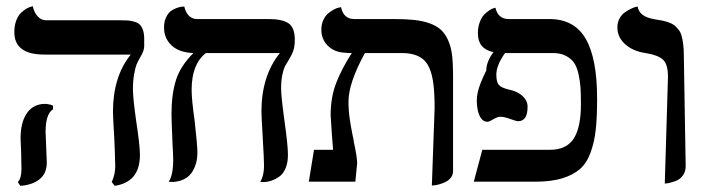

<svg xmlns="http://www.w3.org/2000/svg" viewBox="-20 -582 2262 615"><path d="M416 -195.8Q428.2 -116.7 428.2 -85.9Q428.2 1.5 347.2 13.2L337.9 1Q349.1 -22.5 349.1 -49.8Q349.1 -62 347.9 -94.2Q346.7 -126.5 346.2 -136.2Q341.8 -210.9 341.8 -223.1Q341.8 -336.9 398.9 -407.2H122.1Q25.9 -407.2 25.9 -479Q25.9 -500 32 -516.1Q38.1 -532.2 46.9 -540.5Q55.7 -548.8 64.2 -554Q72.8 -559.1 79.1 -560.5L85 -562Q88.9 -543 100.3 -530Q111.8 -517.1 127 -517.1H362.8Q379.9 -517.1 390.1 -516.4Q400.4 -515.6 411.4 -512.2Q422.4 -508.8 428.2 -502.7Q434.1 -496.6 438 -485.4Q441.9 -474.1 441.9 -458V-434.1Q441.9 -418.5 428.2 -397Q420.9 -383.8 417.5 -375.7Q414.1 -367.7 409.9 -345.9Q405.8 -324.2 405.8 -295.9Q405.8 -267.6 416 -195.8ZM126 -159.2Q126 -149.9 127.9 -111.8Q129.9 -73.7 129.9 -62Q129.9 -25.9 106.4 -7.6Q83 10.7 44.9 13.2L37.1 1Q48.8 -10.7 48.8 -42Q48.8 -44.9 48.3 -61.8Q47.9 -78.6 47.9 -89.8Q45.9 -127.9 45.9 -138.2Q45.9 -187.5 64.2 -216.6Q82.5 -245.6 117.2 -249H129.9Q144 -247.1 149.9 -243.2V-231.9Q126 -217.3 126 -159.2Z M880.4 -298.8Q880.4 -274.9 890.6 -199.2Q902.3 -117.2 902.3 -85.9Q902.3 -60.5 894.5 -42.5Q886.7 -24.4 874 -15.9Q861.3 -7.3 850.8 -3.7Q840.3 0 829.6 1H813.5Q825.7 -19.5 825.7 -50.8Q825.7 -70.8 821.8 -137.2Q817.4 -211.9 817.4 -224.1Q817.4 -338.9 876.5 -412.1H639.6Q593.8 -377 593.8 -293.9Q593.8 -263.2 603.5 -194.8Q612.3 -115.7 612.3 -94.2Q612.3 -58.6 596.7 -33Q581.1 -7.3 548.3 -1Q541.5 0.5 534.7 0.7Q527.8 1 524.4 0.5L520.5 0Q534.7 -21.5 534.7 -68.8V-74.2Q534.7 -85 532.7 -119.1Q532.7 -123 532.2 -131.3Q531.7 -139.6 531.7 -144Q529.3 -201.2 529.3 -215.8Q529.3 -280.8 543.9 -326.2Q558.6 -371.6 599.6 -412.1Q554.2 -413.6 529.8 -436.3Q505.4 -459 505.4 -494.1Q505.4 -512.7 512 -526.4Q518.6 -540 526.9 -546.4Q535.2 -552.7 545.9 -556.4Q556.6 -560.1 561.8 -560.5Q566.9 -561 570.3 -561Q574.2 -543 584.7 -532Q595.2 -521 611.3 -521H841.3Q883.3 -521 903.8 -507.6Q924.3 -494.1 924.3 -454.1Q924.3 -447.8 923.8 -441.9Q923.3 -436 922.6 -431.6Q921.9 -427.2 920.2 -422.1Q918.5 -417 917.5 -414.3Q916.5 -411.6 914.1 -406.7Q911.6 -401.9 910.6 -400.1Q909.7 -398.4 906.7 -393.3Q903.8 -388.2 903.3 -387.2Q896 -376 892.1 -368.2Q888.2 -360.4 884.3 -342Q880.4 -323.7 880.4 -298.8Z M1363.3 12.2 1372.1 -234.9Q1372.1 -264.6 1371.1 -277.8Q1368.2 -352.5 1344.7 -382.3Q1321.3 -412.1 1267.1 -412.1H1148.9Q1096.2 -316.4 1096.2 -255.9Q1096.2 -242.7 1097.2 -229.2Q1098.1 -215.8 1100.3 -200.9Q1102.5 -186 1104 -177.2Q1105.5 -168.5 1108.9 -151.4Q1112.3 -134.3 1113.3 -129.9V-127.9Q1124 -78.6 1124 -59.1Q1123 -49.3 1121.1 -29.5Q1119.1 -9.8 1118.2 0H969.2L985.8 -102.1H1046.9Q1043.5 -145.5 1043 -151.9Q1039.1 -205.6 1039.1 -212.9Q1039.1 -270.5 1056.9 -316.4Q1074.7 -362.3 1106.9 -412.1Q1091.8 -412.1 1085 -413.1Q1051.3 -414.6 1030.3 -435.3Q1009.3 -456.1 1009.3 -486.8Q1009.3 -504.4 1015.9 -518.3Q1022.5 -532.2 1031.7 -539.6Q1041 -546.9 1050 -551.8Q1059.1 -556.6 1065.4 -557.6L1072.3 -559.1Q1080.6 -521 1114.3 -521H1240.2Q1279.3 -521 1306.9 -518.1Q1334.5 -515.1 1356.7 -507.1Q1378.9 -499 1392.3 -486.6Q1405.8 -474.1 1415 -453.9Q1424.3 -433.6 1427.7 -407.5Q1431.2 -381.3 1431.2 -344.2V-34.2Q1431.2 -22 1424.1 -12.9Q1417 -3.9 1407.2 0.7Q1397.5 5.4 1387.5 8.3Q1377.4 11.2 1370.1 11.7Z M1840.8 -248Q1840.8 -280.3 1839.4 -301.8Q1837.9 -323.2 1832.8 -345.9Q1827.6 -368.7 1818.1 -381.8Q1808.6 -395 1791.7 -403.6Q1774.9 -412.1 1751.5 -412.1H1597.7Q1569.8 -373 1569.8 -342.8Q1569.8 -319.8 1577.6 -310.3Q1585.4 -300.8 1610.8 -294.9Q1638.2 -289.1 1654.1 -274.2Q1669.9 -259.3 1669.9 -240.2Q1669.9 -193.8 1639.6 -193.8Q1633.8 -193.8 1614.3 -200.9Q1594.7 -208 1583.5 -208Q1573.2 -208 1560.5 -200.2Q1547.9 -192.4 1541.5 -191.9Q1519.5 -191.9 1510.7 -227.1Q1503.9 -258.3 1510.3 -286.4Q1516.6 -314.5 1537.6 -356Q1537.6 -383.8 1560.5 -415Q1510.7 -425.3 1510.7 -475.1Q1510.7 -495.1 1516.6 -510.7Q1522.5 -526.4 1530.5 -534.7Q1538.6 -543 1546.9 -548.6Q1555.2 -554.2 1561 -555.7L1566.9 -557.1Q1575.7 -521 1608.9 -521H1739.7Q1819.3 -521 1856 -458Q1892.6 -395 1892.6 -266.1Q1892.6 -207 1888.4 -168Q1884.3 -128.9 1872.1 -94.5Q1859.9 -60.1 1837.9 -40.8Q1815.9 -21.5 1780.5 -10.7Q1745.1 0 1693.8 0H1497.6L1524.9 -102.1H1740.7Q1794.4 -102.1 1817.6 -137.9Q1840.8 -173.8 1840.8 -248Z M2109.4 5.9 2119.6 -335.9Q2119.6 -376.5 2103.5 -391.1Q2087.4 -405.8 2047.4 -412.1Q2007.3 -418 1982.4 -440.4Q1957.5 -462.9 1957.5 -494.1Q1957.5 -509.8 1964.1 -522.2Q1970.7 -534.7 1980.2 -541.5Q1989.7 -548.3 1999.5 -553.2Q2009.3 -558.1 2015.6 -559.6L2022.5 -561Q2027.3 -527.8 2078.6 -520Q2093.8 -517.6 2102.1 -515.9Q2110.4 -514.2 2121.8 -510.3Q2133.3 -506.3 2139.4 -501.5Q2145.5 -496.6 2152.3 -488.5Q2159.2 -480.5 2162.6 -469.2Q2166 -458 2168.2 -442.1Q2170.4 -426.3 2170.4 -405.8Q2170.9 -366.7 2173.3 -228.8Q2175.8 -90.8 2176.3 -51.8Q2176.8 -33.2 2167.5 -20.3Q2158.2 -7.3 2144.5 -2.4Q2130.9 2.4 2122.6 4.2Q2114.3 5.9 2109.4 5.9Z"/></svg>

Font: Common Serif Medium
Style: Regular
Weight: 500
Designer: Philipp H. Poll, Khaled Hosny
Foundry: Stefan Peev, Context Ltd.
Version: Version 1.026